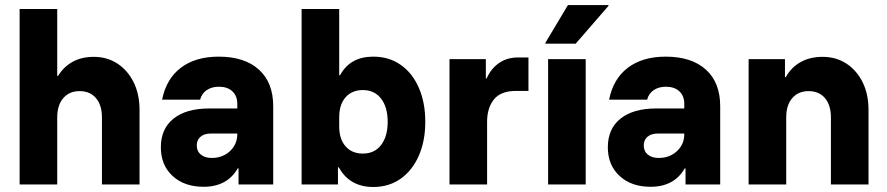

<svg xmlns="http://www.w3.org/2000/svg" viewBox="-20 -736 3540 766"><path d="M58.3 0V-700H208.3V-433.3H211.7Q234.2 -470 270 -489.6Q305.8 -509.2 354.2 -509.2Q407.5 -509.2 448.8 -482.1Q490 -455 513.3 -407.5Q536.7 -360 536.7 -297.5V0H386.7V-267.5Q386.7 -316.7 362.9 -344.6Q339.2 -372.5 297.5 -372.5Q256.7 -372.5 232.5 -344.6Q208.3 -316.7 208.3 -267.5V0Z M792.5 9.2Q715 9.2 668.3 -34.2Q621.7 -77.5 621.7 -148.3Q621.7 -222.5 672.5 -262.9Q723.3 -303.3 815 -303.3H926.7V-321.7Q926.7 -353.3 907.1 -371.7Q887.5 -390 853.3 -390Q825 -390 805 -376.7Q785 -363.3 778.3 -338.3H626.7Q643.3 -421.7 701.7 -465.8Q760 -510 852.5 -510Q955.8 -510 1012.9 -458.3Q1070 -406.7 1070 -312.5V0H931.7V-64.2H928.3Q907.5 -27.5 873.3 -9.2Q839.2 9.2 792.5 9.2ZM825 -105.8Q854.2 -105.8 877.1 -118.3Q900 -130.8 913.3 -152.1Q926.7 -173.3 926.7 -200.8V-203.3H821.7Q795 -203.3 780 -190.4Q765 -177.5 765 -155.8Q765 -132.5 781.3 -119.2Q797.5 -105.8 825 -105.8Z M1469.2 10Q1375 10 1331.7 -68.3H1328.3V0H1183.3V-700H1333.3V-435.8H1336.7Q1376.7 -510 1469.2 -510Q1531.7 -510 1578.3 -477.5Q1625 -445 1650.8 -386.2Q1676.7 -327.5 1676.7 -250Q1676.7 -173.3 1650.8 -114.6Q1625 -55.8 1578.3 -22.9Q1531.7 10 1469.2 10ZM1427.5 -123.3Q1474.2 -123.3 1500.4 -157.5Q1526.7 -191.7 1526.7 -250Q1526.7 -308.3 1500.4 -342.5Q1474.2 -376.7 1427.5 -376.7Q1384.2 -376.7 1358.8 -347.9Q1333.3 -319.2 1333.3 -268.3V-231.7Q1333.3 -180.8 1358.8 -152.1Q1384.2 -123.3 1427.5 -123.3Z M1773.3 0V-500H1918.3V-423.3H1921.7Q1938.3 -461.7 1970.4 -484.2Q2002.5 -506.7 2045.8 -506.7H2088.3V-373.3H2039.2Q1977.5 -373.3 1950.4 -339.2Q1923.3 -305 1923.3 -250V0Z M2166.7 0V-500H2316.7V0ZM2155.8 -561.7V-565L2245.8 -715.8H2407.5V-712.5L2276.7 -561.7Z M2575.8 9.2Q2498.3 9.2 2451.7 -34.2Q2405 -77.5 2405 -148.3Q2405 -222.5 2455.8 -262.9Q2506.7 -303.3 2598.3 -303.3H2710V-321.7Q2710 -353.3 2690.4 -371.7Q2670.8 -390 2636.7 -390Q2608.3 -390 2588.3 -376.7Q2568.3 -363.3 2561.7 -338.3H2410Q2426.7 -421.7 2485 -465.8Q2543.3 -510 2635.8 -510Q2739.2 -510 2796.2 -458.3Q2853.3 -406.7 2853.3 -312.5V0H2715V-64.2H2711.7Q2690.8 -27.5 2656.7 -9.2Q2622.5 9.2 2575.8 9.2ZM2608.3 -105.8Q2637.5 -105.8 2660.4 -118.3Q2683.3 -130.8 2696.7 -152.1Q2710 -173.3 2710 -200.8V-203.3H2605Q2578.3 -203.3 2563.3 -190.4Q2548.3 -177.5 2548.3 -155.8Q2548.3 -132.5 2564.6 -119.2Q2580.8 -105.8 2608.3 -105.8Z M2966.7 0V-500H3111.7V-428.3H3115Q3136.7 -467.5 3174.2 -488.3Q3211.7 -509.2 3261.7 -509.2Q3315.8 -509.2 3357.1 -482.1Q3398.3 -455 3421.7 -407.5Q3445 -360 3445 -297.5V0H3295V-267.5Q3295 -316.7 3271.2 -344.6Q3247.5 -372.5 3205.8 -372.5Q3165 -372.5 3140.8 -344.6Q3116.7 -316.7 3116.7 -267.5V0Z"/></svg>

Font: Funnel Sans Light ExtraBold
Style: Regular
Weight: 800
Version: Version 1.000